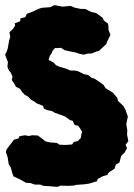

<svg xmlns="http://www.w3.org/2000/svg" viewBox="-20 -711 523 751"><path d="M168 17 150 16 137 11H116L99 5L82 4L59 -9L33 -21L29 -31L22 -56L14 -69L10 -96L3 -116L6 -127L19 -144L35 -165L52 -169L56 -178L77 -182L93 -179L105 -182L128 -181L151 -164L158 -158L176 -154L202 -152L213 -145L237 -144L262 -146L269 -156L284 -159L296 -171L298 -184L301 -196L293 -209L286 -219L272 -222L264 -239L254 -241L235 -255L217 -262L196 -269L182 -277L166 -280L152 -286L148 -297L123 -307L114 -314L100 -322L90 -333L77 -340L65 -353L59 -363L42 -372L36 -384L26 -398L29 -411L22 -427L14 -437L9 -450L11 -468L0 -497L5 -507L10 -520L16 -554L20 -566L17 -585L30 -597L39 -610L38 -620L59 -628L60 -639L79 -644L85 -657L109 -666L130 -676L145 -681H151L177 -683L193 -691L225 -685L256 -688L272 -681L297 -676H314L325 -670L338 -664L356 -660L382 -641L386 -631L403 -618L405 -592L412 -575L399 -548L396 -539L367 -512L356 -509L339 -502L322 -501L307 -497L286 -502L275 -506L258 -509L245 -512L232 -515L219 -524L206 -523H195L186 -513L182 -503L175 -493L170 -477L177 -473L190 -466L199 -456L212 -450L230 -445L244 -440L256 -435H272L284 -433L308 -421L324 -418L338 -407L348 -404L363 -395L385 -379L393 -366L422 -348L439 -328L441 -317L463 -296L471 -281L480 -255L474 -226L478 -201L477 -184L482 -159L471 -144L477 -132L468 -115L454 -101L447 -75L433 -67L428 -51L406 -37L400 -27L383 -22L362 -11L359 -2L329 7L309 10L279 12L267 15L244 16L217 15L205 20L182 18Z"/></svg>

Font: Winky Rough ExtraBold
Style: Regular
Weight: 800
Designer: Simon Atzbach
Foundry: typofactur
Version: Version 1.206; ttfautohint (v1.8.4.7-5d5b)